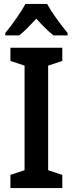

<svg xmlns="http://www.w3.org/2000/svg" viewBox="-20 -957 370 977"><path d="M220 -937H109C88 -896 41 -830 7 -789V-777H78C104 -797 133 -828 165 -862C195 -828 224 -799 252 -777H324V-789C288 -833 244 -892 220 -937ZM297 0V-67L225 -91V-623L297 -647V-714H33V-647L105 -623V-91L33 -67V0Z"/></svg>

Font: Noto Sans Lao UI Cond SemBd
Style: Regular
Weight: 600
Width: 3
Designer: Monotype Design Team
Foundry: Monotype Imaging Inc.
Version: Version 2.000